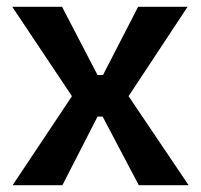

<svg xmlns="http://www.w3.org/2000/svg" viewBox="-20 -543 588 563"><path d="M17 0 191 -261 16 -523H162L266 -323H282L385 -523H530L357 -261L533 0H387L281 -201H266L163 0Z"/></svg>

Font: Bricolage Grotesque SemiBold
Style: Regular
Weight: 600
Designer: Mathieu Triay
Foundry: Atelier Triay
Version: Version 1.000;gftools[0.9.30]